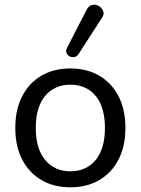

<svg xmlns="http://www.w3.org/2000/svg" viewBox="-20 -787 598 816"><path d="M279 9Q208 9 155.5 -22Q103 -53 74 -109.5Q45 -166 45 -243Q45 -321 74 -377.5Q103 -434 155.5 -465Q208 -496 279 -496Q350 -496 402.5 -465Q455 -434 484 -377.5Q513 -321 513 -243Q513 -166 484 -109.5Q455 -53 402.5 -22Q350 9 279 9ZM279 -59Q347 -59 386.5 -107Q426 -155 426 -243Q426 -332 386.5 -379.5Q347 -427 279 -427Q212 -427 172 -379.5Q132 -332 132 -243Q132 -155 172 -107Q212 -59 279 -59ZM313 -556Q304 -543 289 -544Q274 -545 265.5 -556.5Q257 -568 265 -584L348 -745Q357 -763 372 -766Q387 -769 400 -761.5Q413 -754 418.5 -740Q424 -726 413 -711Z"/></svg>

Font: Chiron GoRound TC N
Style: Regular
Weight: 350
Designer: Ryoko NISHIZUKA 西塚涼子 (kana, bopomofo & ideographs); Paul D. Hunt (Latin, Greek & Cyrillic); Sandoll Communications 산돌커뮤니
Foundry: Adobe
Version: Version 1.000;hotconv 1.1.1;makeotfexe 2.6.0